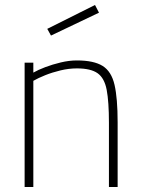

<svg xmlns="http://www.w3.org/2000/svg" viewBox="-20 -752 567 772"><path d="M79 0V-500H114V-460Q133 -471 162 -482Q191 -493 224.5 -501Q258 -509 289 -509Q357 -509 392.5 -487Q428 -465 440.5 -411Q453 -357 453 -260V0H418V-258Q418 -343 409 -390.5Q400 -438 372.5 -457.5Q345 -477 289 -477Q257 -477 223.5 -469Q190 -461 161.5 -449.5Q133 -438 114 -427V0ZM185 -609 170 -636 362 -732 378 -701Z"/></svg>

Font: TitilliumWeb ExtraLight
Style: Regular
Weight: 400
Designer: Mohamed Gaber, Accademia di Belle Arti di Urbino and others
Foundry: Kief Type Foundry, Accademia di Belle Arti di Urbino and others
Version: Version 3.000; ttfautohint (v1.8.2)